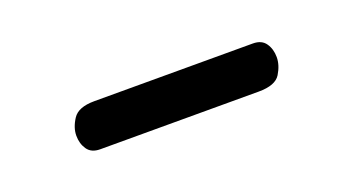

<svg xmlns="http://www.w3.org/2000/svg" viewBox="-24 -806 456 248"><g transform="rotate(-20 204.0 -681.5)"><path d="M88 -651Q76 -651 70.5 -659Q65 -667 65 -678Q65 -689 72.5 -700.5Q80 -712 102 -712H320Q332 -712 337.5 -704Q343 -696 343 -685Q343 -674 336 -662.5Q329 -651 306 -651Z"/></g></svg>

Font: Kite One
Style: Regular
Weight: 400
Designer: Eduardo Rodriguez Tunni
Foundry: Eduardo Rodriguez Tunni
Version: Version 1.002; ttfautohint (v1.8.4.7-5d5b);gftools[0.9.23]